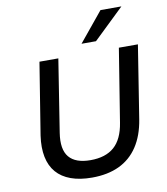

<svg xmlns="http://www.w3.org/2000/svg" viewBox="-100 -1021 967 1112"><g transform="rotate(-10 384.0 -464.5)"><path d="M351 9Q280 9 227.5 -10Q175 -29 143 -66Q111 -103 100 -157.5Q89 -212 99 -282L167 -705H278L211 -279Q196 -183 234 -137.5Q272 -92 360 -92Q449 -92 499.5 -136.5Q550 -181 565 -276L634 -705H746L678 -275Q663 -182 621 -118.5Q579 -55 511.5 -23Q444 9 351 9ZM425 -765 567 -938H690L510 -765Z"/></g></svg>

Font: Nunito Sans 7pt SemiBold
Style: Italic
Weight: 600
Italic angle: -9°
Designer: Vernon Adams
Foundry: Vernon Adams
Version: Version 3.101;gftools[0.9.27]